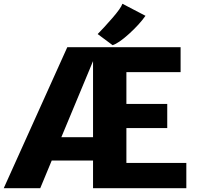

<svg xmlns="http://www.w3.org/2000/svg" viewBox="-71 -992 1044 1012"><path d="M522.5 -753.9 443.8 -812.5Q473.6 -842.3 520.3 -895.8Q566.9 -949.2 574.2 -972.2L695.8 -908.7Q663.6 -862.8 609.1 -813.5Q554.7 -764.2 522.5 -753.9ZM419.4 0V-146H201.7L141.1 0H-51.3L283.7 -743.2H880.9V-611.8H595.2V-444.3H810.5V-316.9H595.2V-133.3H911.1V0ZM252.4 -269H419.4V-669.9Z"/></svg>

Font: HaufeMerriweatherSans
Style: Bold
Weight: 700
Designer: Eben Sorkin
Foundry: Eben Sorkin
Version: Version 1.56